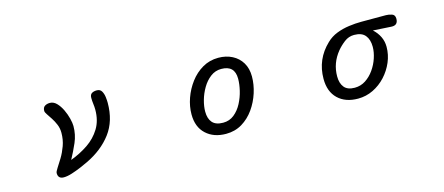

<svg xmlns="http://www.w3.org/2000/svg" viewBox="-41 -925 3083 1333"><g transform="rotate(-15 1500.0 -258.5)"><path d="M293.9 2.9Q252.9 2.9 252.9 -38.1Q252.9 -48.8 268.6 -72.3Q284.2 -95.7 305.2 -130.4Q326.2 -165 341.8 -208Q357.4 -251 357.4 -300.8Q357.4 -333 345.7 -360.8Q334 -388.7 319.3 -411.1Q304.7 -433.6 293 -450.7Q281.2 -467.8 281.2 -477.5Q281.2 -502 296.4 -511.7Q311.5 -521.5 333 -521.5Q359.4 -521.5 380.9 -499.5Q402.3 -477.5 418 -444.8Q433.6 -412.1 441.9 -378.9Q450.2 -345.7 450.2 -324.2Q450.2 -262.7 426.3 -207.5Q402.3 -152.3 374 -100.6Q442.4 -126 499.5 -164.6Q556.6 -203.1 591.3 -259.8Q626 -316.4 626 -394.5Q626 -416 623 -437.5Q620.1 -459 620.1 -480.5Q620.1 -503.9 634.3 -512.7Q648.4 -521.5 669.9 -521.5Q694.3 -521.5 705.1 -502.9Q715.8 -484.4 718.8 -460Q721.7 -435.5 721.7 -418Q721.7 -288.1 655.8 -200.2Q589.8 -112.3 475.6 -57.6Q454.1 -46.9 420.4 -32.7Q386.7 -18.6 353 -7.8Q319.3 2.9 293.9 2.9Z M1460.9 2.9Q1372.1 2.9 1317.4 -47.9Q1262.7 -98.6 1262.7 -189.5Q1262.7 -247.1 1283.2 -305.2Q1303.7 -363.3 1340.8 -412.6Q1377.9 -461.9 1429.2 -491.7Q1480.5 -521.5 1543 -521.5Q1598.6 -521.5 1642.6 -499Q1686.5 -476.6 1711.4 -435.1Q1736.3 -393.6 1736.3 -335.9Q1736.3 -278.3 1717.3 -218.8Q1698.2 -159.2 1662.6 -108.9Q1627 -58.6 1576.2 -27.8Q1525.4 2.9 1460.9 2.9ZM1460.9 -77.1Q1506.8 -77.1 1540.5 -104.5Q1574.2 -131.8 1596.2 -173.8Q1618.2 -215.8 1628.9 -261.7Q1639.6 -307.6 1639.6 -345.7Q1639.6 -441.4 1543 -441.4Q1500 -441.4 1465.8 -415.5Q1431.6 -389.6 1407.7 -349.1Q1383.8 -308.6 1371.6 -264.6Q1359.4 -220.7 1359.4 -183.6Q1359.4 -132.8 1383.8 -105Q1408.2 -77.1 1460.9 -77.1Z M2409.2 3.9Q2318.4 3.9 2265.1 -47.4Q2211.9 -98.6 2211.9 -190.4Q2211.9 -331.1 2314.5 -428.7Q2346.7 -460 2389.2 -476.6Q2431.6 -493.2 2478.5 -499.5Q2525.4 -505.9 2567.4 -505.9H2744.1Q2765.6 -505.9 2787.1 -498.5Q2808.6 -491.2 2808.6 -463.9Q2808.6 -416 2760.7 -418.9L2629.9 -426.8Q2659.2 -400.4 2675.8 -366.7Q2692.4 -333 2692.4 -293Q2692.4 -236.3 2669.9 -183.6Q2647.5 -130.9 2608.4 -88.4Q2569.3 -45.9 2518.1 -21Q2466.8 3.9 2409.2 3.9ZM2406.2 -75.2Q2449.2 -75.2 2484.4 -98.1Q2519.5 -121.1 2545.4 -157.7Q2571.3 -194.3 2585.4 -236.8Q2599.6 -279.3 2599.6 -317.4Q2599.6 -370.1 2574.7 -400.4Q2549.8 -430.7 2495.1 -430.7Q2456.1 -430.7 2424.8 -406.7Q2393.6 -382.8 2370.1 -354.5Q2307.6 -278.3 2307.6 -182.6Q2307.6 -132.8 2331.1 -104Q2354.5 -75.2 2406.2 -75.2Z"/></g></svg>

Font: Kosugi Maru
Style: Regular
Weight: 400
Designer: MOTOYA
Version: Version 4.002